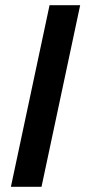

<svg xmlns="http://www.w3.org/2000/svg" viewBox="-20 -720 329 740"><path d="M22 0 171 -700H289L140 0Z"/></svg>

Font: Red Hat Text Medium
Style: Italic
Weight: 500
Italic angle: -12°
Designer: Pentagram, MCKL
Foundry: Pentagram, MCKL
Version: Version 1.023; ttfautohint (v1.8.3)